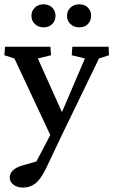

<svg xmlns="http://www.w3.org/2000/svg" viewBox="-25 -637 519 880"><path d="M215.8 3.9 41 -369.1 -4.9 -383.8 -2 -422.9H206.1L209 -383.8L148.4 -369.1L273.4 -90.8ZM472.7 -422.9 474.6 -383.8 428.7 -369.1 261.7 -24.4 184.6 137.7Q161.1 185.5 136.7 204.1Q112.3 222.7 81.1 222.7Q53.7 222.7 36.6 209.5Q19.5 196.3 19.5 176.8Q19.5 159.2 33.2 145Q46.9 130.9 75.2 122.1L173.8 93.8L122.1 140.6L233.4 -71.3L245.1 -90.8L364.3 -369.1L303.7 -383.8L306.6 -422.9ZM174.8 -511.7Q150.4 -511.7 134.8 -526.9Q119.1 -542 119.1 -564.5Q119.1 -586.9 134.8 -602.1Q150.4 -617.2 174.8 -617.2Q199.2 -617.2 214.4 -602.1Q229.5 -586.9 229.5 -564.5Q229.5 -542 214.4 -526.9Q199.2 -511.7 174.8 -511.7ZM338.9 -511.7Q313.5 -511.7 297.9 -526.9Q282.2 -542 282.2 -564.5Q282.2 -586.9 297.9 -602.1Q313.5 -617.2 338.9 -617.2Q363.3 -617.2 377.9 -602.1Q392.6 -586.9 392.6 -564.5Q392.6 -542 377.9 -526.9Q363.3 -511.7 338.9 -511.7Z"/></svg>

Font: Crimson Pro ExtraLight Medium
Style: Regular
Weight: 500
Version: Version 1.002